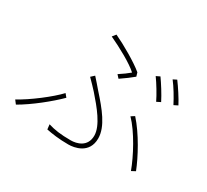

<svg xmlns="http://www.w3.org/2000/svg" viewBox="-147 -962 1294 1201"><g transform="rotate(30 500.0 -362.0)"><path d="M748 -646 721 -633C748 -596 785 -535 804 -495L832 -509C810 -553 773 -611 748 -646ZM849 -681 823 -668C852 -631 885 -576 908 -531L936 -545C916 -584 876 -645 849 -681ZM528 -502C562 -525 597 -551 618 -569L610 -596C559 -639 448 -703 379 -735L359 -710C435 -675 538 -619 582 -578C566 -564 535 -541 508 -524ZM301 -5C340 3 392 11 462 11C503 11 605 -5 605 -115C605 -201 533 -287 455 -374C434 -398 411 -426 392 -446L368 -424C390 -402 417 -374 435 -354C499 -281 575 -191 575 -118C575 -36 503 -19 462 -19C387 -19 342 -26 297 -40ZM912 -56C880 -138 810 -269 735 -352L710 -336C779 -266 852 -129 884 -41ZM305 -236 286 -259C232 -201 112 -109 33 -67L53 -41C139 -90 245 -176 305 -236Z"/></g></svg>

Font: Noto Sans T Chinese Thin
Style: Regular
Weight: 100
Designer: Ryoko NISHIZUKA (kana & ideographs); Paul D. Hunt (Latin, Greek & Cyrillic); Wenlong ZHANG (bopomofo); Sandoll Communica
Foundry: Adobe Systems Incorporated
Version: Version 1.000;PS 1;hotconv 1.0.78;makeotf.lib2.5.61930